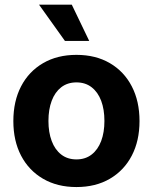

<svg xmlns="http://www.w3.org/2000/svg" viewBox="-20 -775 643 807"><path d="M301.3 11.2Q220.7 11.2 160.9 -23.7Q101.1 -58.6 68.6 -120.8Q36.1 -183.1 36.1 -266.1Q36.1 -349.6 68.6 -412.1Q101.1 -474.6 160.9 -509.5Q220.7 -544.4 301.3 -544.4Q382.3 -544.4 441.9 -509.5Q501.5 -474.6 533.9 -412.1Q566.4 -349.6 566.4 -266.1Q566.4 -183.1 533.9 -120.8Q501.5 -58.6 441.9 -23.7Q382.3 11.2 301.3 11.2ZM301.3 -105Q338.9 -105 365.2 -125.5Q391.6 -146 405.3 -182.4Q418.9 -218.8 418.9 -266.6Q418.9 -314.9 405.3 -351.3Q391.6 -387.7 365.2 -408.2Q338.9 -428.7 301.3 -428.7Q263.7 -428.7 237.3 -408.2Q210.9 -387.7 197.3 -351.3Q183.6 -314.9 183.6 -266.6Q183.6 -218.8 197.3 -182.4Q210.9 -146 237.3 -125.5Q263.7 -105 301.3 -105ZM252.9 -603 144 -755.4H281.7L355 -603Z"/></svg>

Font: Inter 20pt
Style: Bold
Weight: 700
Version: Version 4.001;git-66647c0bb